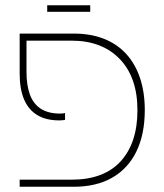

<svg xmlns="http://www.w3.org/2000/svg" viewBox="-20 -712 627 732"><path d="M55 0V-27H253Q376 -27 440 -97Q504 -167 504 -292Q504 -417 436.5 -487Q369 -557 253 -557H67V-584H261Q326 -584 376.5 -564Q427 -544 461.5 -506Q496 -468 514 -414Q532 -360 532 -292Q532 -201 500.5 -135.5Q469 -70 408.5 -35Q348 0 261 0ZM206 -253Q156 -253 122.5 -273Q89 -293 72 -332.5Q55 -372 55 -431V-584H81V-438Q81 -387 94 -351.5Q107 -316 135.5 -297.5Q164 -279 209 -279Q214 -279 219 -279.5Q224 -280 228 -281V-255Q224 -254 218 -253.5Q212 -253 206 -253ZM160 -667V-692H324V-667Z"/></svg>

Font: Noto Sans Hebrew Thin
Style: Regular
Weight: 250
Designer: Monotype Design Team
Foundry: Monotype Imaging Inc.
Version: Version 2.003